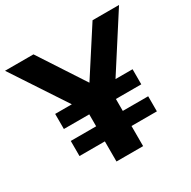

<svg xmlns="http://www.w3.org/2000/svg" viewBox="-185 -899 1053 1058"><g transform="rotate(-30 342.0 -370.0)"><path d="M99.5 -128V-224H261V-300H99.5V-396H205.5L-21 -740H160L349 -450.5L536 -740H704.5L483.5 -396H592V-300H430.5V-224H592V-128H430.5V0H261V-128Z"/></g></svg>

Font: Encode Sans SemiExpanded SemiExpanded
Style: Bold
Weight: 700
Width: 6
Designer: Multiple Designers
Foundry: Impallari Type
Version: Version 3.000; ttfautohint (v1.8.3) -l 8 -r 50 -G 200 -x 14 